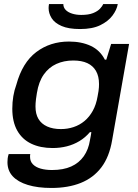

<svg xmlns="http://www.w3.org/2000/svg" viewBox="-20 -744 683 952"><path d="M235 188Q167 188 118 173Q69 158 43 130Q17 102 17 60Q17 52 18 42Q19 32 23 20H130Q129 25 129 28Q129 31 129 34Q129 56 143 70.5Q157 85 181.5 92Q206 99 238 99Q294 99 333 81.5Q372 64 395.5 30.5Q419 -3 426 -49Q428 -60 430 -70Q432 -80 433 -89H426Q403 -62 374 -44.5Q345 -27 311.5 -18.5Q278 -10 241 -10Q180 -10 135 -31.5Q90 -53 65.5 -96.5Q41 -140 41 -205Q41 -237 46 -267Q51 -297 61 -324Q91 -434 160 -486Q229 -538 322 -538Q384 -538 430 -516.5Q476 -495 500 -448H507L531 -526H620L536 -49Q522 34 482.5 86Q443 138 380.5 163Q318 188 235 188ZM282 -104Q315 -104 345 -114Q375 -124 399 -144Q423 -164 440 -194.5Q457 -225 464 -267Q467 -282 468.5 -292.5Q470 -303 470.5 -311.5Q471 -320 471 -327Q471 -366 456 -392Q441 -418 413 -431Q385 -444 343 -444Q297 -444 259.5 -427Q222 -410 197 -374.5Q172 -339 163 -283Q160 -265 158.5 -253Q157 -241 156.5 -232.5Q156 -224 156 -216Q156 -179 170.5 -154.5Q185 -130 213.5 -117Q242 -104 282 -104ZM377 -600Q320 -600 285.5 -615Q251 -630 236 -654Q221 -678 221 -704Q221 -709 221.5 -714Q222 -719 223 -724H294Q294 -707 305.5 -695Q317 -683 337.5 -676.5Q358 -670 383 -670Q419 -670 441.5 -679Q464 -688 476 -701Q488 -714 492 -724H564Q559 -695 537.5 -666.5Q516 -638 477 -619Q438 -600 377 -600Z"/></svg>

Font: Archivo SemiExpanded Medium
Style: Italic
Weight: 500
Width: 6
Italic angle: -10°
Designer: Hector Gatti
Foundry: Omnibus-Type
Version: Version 2.001